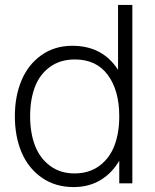

<svg xmlns="http://www.w3.org/2000/svg" viewBox="-20 -740 624 775"><path d="M277.3 15.1Q203.1 15.1 148.7 -22.9Q94.2 -61 67.1 -125Q40 -189 40 -271Q40 -351.6 66.9 -415.5Q93.8 -479.5 147 -517.3Q200.2 -555.2 272 -555.2Q394 -555.2 456.5 -458V-720.2H514.2V0H461.4V-91.3Q432.1 -41 385.3 -12.9Q338.4 15.1 277.3 15.1ZM101.6 -271Q101.6 -204.1 121.1 -152.8Q140.6 -101.6 181.9 -70.8Q223.1 -40 280.8 -40Q339.8 -40 381.1 -70.6Q422.4 -101.1 441.9 -152.3Q461.4 -203.6 461.4 -271Q461.4 -374.5 415.3 -437.3Q369.1 -500 282.2 -500Q222.7 -500 181.2 -469.5Q139.6 -439 120.6 -388.2Q101.6 -337.4 101.6 -271Z"/></svg>

Font: Manrope Light
Style: Regular
Weight: 300
Designer: Mikhail Sharanda
Foundry: Mikhail Sharanda
Version: Version 4.505;FEAKit 1.0